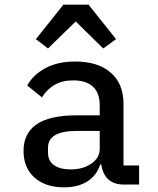

<svg xmlns="http://www.w3.org/2000/svg" viewBox="-20 -792 680 824"><path d="M415 -86H410Q395 -39 355 -13.5Q315 12 255 12Q175 12 128 -30Q81 -72 81 -144Q81 -297 307 -297H408V-340Q408 -393 379 -420Q350 -447 294 -447Q247 -447 214.5 -428Q182 -409 160 -374L97 -425Q121 -470 174 -499Q227 -528 303 -528Q400 -528 455 -480.5Q510 -433 510 -347V-82H577V0H512Q468 0 444 -23Q420 -46 415 -86ZM283 -65Q337 -65 372.5 -90Q408 -115 408 -153V-230H308Q186 -230 186 -158V-137Q186 -102 211.5 -83.5Q237 -65 283 -65ZM360 -772 478 -624 423 -584 305 -700 186 -584 134 -624 252 -772Z"/></svg>

Font: Writer Medium
Style: Regular
Weight: 500
Monospace: yes
Designer: Mike Abbink, Paul van der Laan, Pieter van Rosmalen
Foundry: Bold Monday
Version: Version 2.001 2020